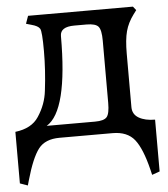

<svg xmlns="http://www.w3.org/2000/svg" viewBox="-50 -542 671 768"><g transform="rotate(-5 285.5 -158.5)"><path d="M471 -312V-97Q471 -68 496 -53.5Q521 -39 561 -39V169L530 180L525 159Q504 73 475 36.5Q446 0 387 0H174Q116 0 89 35Q62 70 37 158L31 179L0 168V-39Q66 -47 94 -90Q126 -138 132 -193Q142 -274 142 -351.5Q142 -429 135 -441Q128 -453 101 -460L80 -466L91 -497H512L524 -482L512 -466Q489 -435 480 -401.5Q471 -368 471 -312ZM321 -52Q357 -52 368.5 -65.5Q380 -79 380 -122V-372Q380 -415 368.5 -428.5Q357 -442 321 -442H272Q215 -442 215 -405Q215 -105 127 -52Z"/></g></svg>

Font: Gabriela
Style: Regular
Weight: 400
Designer: Eduardo Rodriguez Tunni
Foundry: Eduardo Rodriguez Tunni
Version: Version 1.003